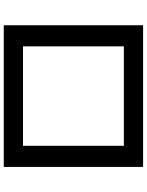

<svg xmlns="http://www.w3.org/2000/svg" viewBox="102 -888 794 1039"><g transform="rotate(-90 499.5 -368.0)"><path d="M116.2 -745.1H882.8V8.8H116.2ZM230.5 -641.1V-95.2H768.6V-641.1Z"/></g></svg>

Font: UDEV Gothic 35
Style: Bold
Weight: 700
Version: v2.1.0; ttfautohint (v1.8.4.7-5d5b-dirty) -l 6 -r 45 -G 200 